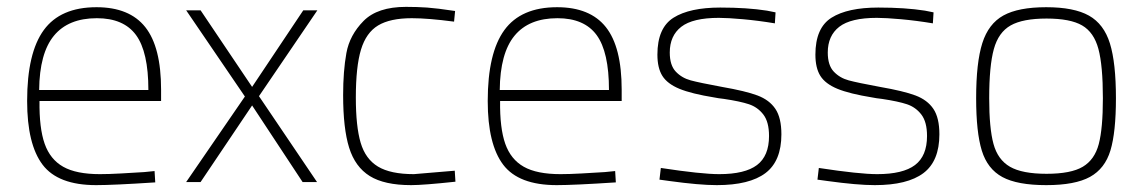

<svg xmlns="http://www.w3.org/2000/svg" viewBox="-20 -530 3328 559"><path d="M59 -236Q59 -376 107.5 -442.5Q156 -509 261 -509Q357 -509 403 -451Q449 -393 449 -269V-236H95Q94 -157 110 -111.5Q126 -66 164 -44.5Q202 -23 271 -23Q297 -23 332.5 -25Q368 -27 400 -29L430 -32L432 1Q310 9 260 9Q149 9 104 -50.5Q59 -110 59 -236ZM412 -268Q412 -379 376 -428Q340 -477 262 -477Q179 -477 137 -426Q95 -375 94 -268Z M693 -249 522 -500H564L714 -277L863 -500H904L734 -250L903 0H861L714 -223L564 0H522Z M979 -253Q979 -323 988.5 -375.5Q998 -428 1038.5 -469Q1079 -510 1162 -510Q1195 -510 1223.5 -508Q1252 -506 1305 -498L1302 -467Q1226 -477 1179 -477Q1116 -477 1081 -456Q1046 -435 1031 -385.5Q1016 -336 1016 -246Q1016 -162 1030 -114.5Q1044 -67 1080.5 -45Q1117 -23 1185 -23L1304 -33L1306 -1Q1213 9 1177 9Q1099 9 1056.5 -17.5Q1014 -44 996.5 -100Q979 -156 979 -253Z M1400 -236Q1400 -376 1448.5 -442.5Q1497 -509 1602 -509Q1698 -509 1744 -451Q1790 -393 1790 -269V-236H1436Q1435 -157 1451 -111.5Q1467 -66 1505 -44.5Q1543 -23 1612 -23Q1638 -23 1673.5 -25Q1709 -27 1741 -29L1771 -32L1773 1Q1651 9 1601 9Q1490 9 1445 -50.5Q1400 -110 1400 -236ZM1753 -268Q1753 -379 1717 -428Q1681 -477 1603 -477Q1520 -477 1478 -426Q1436 -375 1435 -268Z M1929 -3 1900 -7 1904 -41Q2022 -23 2074 -23Q2149 -23 2184 -49.5Q2219 -76 2219 -134Q2219 -175 2202.5 -196.5Q2186 -218 2160.5 -226.5Q2135 -235 2088 -242Q2070 -244 2061 -246Q1993 -257 1958 -271.5Q1923 -286 1908.5 -309Q1894 -332 1894 -371Q1894 -449 1941 -478.5Q1988 -508 2077 -508Q2156 -508 2213 -499L2238 -494L2236 -462Q2188 -470 2143.5 -474Q2099 -478 2073 -478Q1997 -478 1963.5 -452Q1930 -426 1930 -377Q1930 -340 1947.5 -321.5Q1965 -303 1991 -296Q2017 -289 2082 -277Q2151 -265 2185.5 -252Q2220 -239 2237.5 -213Q2255 -187 2255 -139Q2255 -61 2208.5 -26Q2162 9 2067 9Q2016 9 1929 -3Z M2389 -3 2360 -7 2364 -41Q2482 -23 2534 -23Q2609 -23 2644 -49.5Q2679 -76 2679 -134Q2679 -175 2662.5 -196.5Q2646 -218 2620.5 -226.5Q2595 -235 2548 -242Q2530 -244 2521 -246Q2453 -257 2418 -271.5Q2383 -286 2368.5 -309Q2354 -332 2354 -371Q2354 -449 2401 -478.5Q2448 -508 2537 -508Q2616 -508 2673 -499L2698 -494L2696 -462Q2648 -470 2603.5 -474Q2559 -478 2533 -478Q2457 -478 2423.5 -452Q2390 -426 2390 -377Q2390 -340 2407.5 -321.5Q2425 -303 2451 -296Q2477 -289 2542 -277Q2611 -265 2645.5 -252Q2680 -239 2697.5 -213Q2715 -187 2715 -139Q2715 -61 2668.5 -26Q2622 9 2527 9Q2476 9 2389 -3Z M2822 -244Q2822 -348 2840 -404.5Q2858 -461 2901.5 -485Q2945 -509 3026 -509Q3107 -509 3150.5 -484.5Q3194 -460 3211.5 -403.5Q3229 -347 3229 -244Q3229 -145 3213 -92Q3197 -39 3153.5 -15Q3110 9 3026 9Q2942 9 2898.5 -14.5Q2855 -38 2838.5 -91.5Q2822 -145 2822 -244ZM3191 -244Q3191 -339 3178 -387.5Q3165 -436 3130.5 -456Q3096 -476 3027 -476Q2958 -476 2922.5 -456Q2887 -436 2873.5 -387Q2860 -338 2860 -244Q2860 -157 2872.5 -111Q2885 -65 2920.5 -44.5Q2956 -24 3027 -24Q3098 -24 3132.5 -44.5Q3167 -65 3179 -110.5Q3191 -156 3191 -244Z"/></svg>

Font: Cairo ExtraLight
Style: Regular
Weight: 250
Designer: Mohamed Gaber, the designers of Titillium
Foundry: Kief Type Foundry
Version: Version 2.009; ttfautohint (v1.5.33-1714) -l 8 -r 50 -G 200 